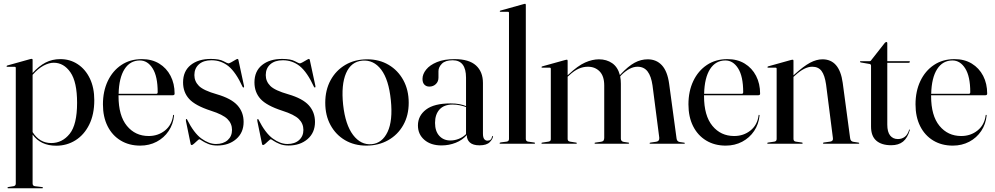

<svg xmlns="http://www.w3.org/2000/svg" viewBox="-20 -756 5232 1010"><path d="M151.5 -441.5V-372Q184.5 -408.5 219.5 -426.8Q254.5 -445 297.5 -445Q348.5 -445 389 -418.2Q429.5 -391.5 452.8 -343Q476 -294.5 476 -229Q476 -154 449.2 -100.2Q422.5 -46.5 377 -18Q331.5 10.5 275.5 10.5Q194 10.5 151.5 -48V209Q151.5 221.5 163.5 223.5L201 228Q206 229 206 231.5Q206 234.5 202 234.5H22.5Q19.5 234.5 19.5 231.5Q19.5 228.5 26 227.5L51 223.5Q63 221.5 63 209.5V-399Q63 -404.5 57 -404.5H18Q14.5 -404.5 14.5 -407.5Q14.5 -409.5 18.5 -411.5L138.5 -445Q144.5 -446.5 147 -446.5Q151.5 -446.5 151.5 -441.5ZM262.5 -426Q238 -426 209.2 -410.8Q180.5 -395.5 151.5 -362.5V-61Q188 -3.5 249.5 -3.5Q307.5 -3.5 346.5 -52Q385.5 -100.5 385.5 -215Q385.5 -325 350.5 -375.5Q315.5 -426 262.5 -426Z M898.5 -263.5Q898.5 -255 889 -255H603.5Q603.5 -253 603.5 -250.5Q603.5 -147.5 647.5 -94Q691.5 -40.5 762 -40.5Q811.5 -40.5 847.8 -69.5Q884 -98.5 890.5 -148.5Q890.5 -152 892.5 -152Q896 -152 895.5 -147.5Q891 -102.5 867 -66.8Q843 -31 804.2 -10.5Q765.5 10 717.5 10Q659 10 614.8 -16.8Q570.5 -43.5 546 -92.2Q521.5 -141 521.5 -207Q521.5 -276 547 -329.8Q572.5 -383.5 618.5 -414.2Q664.5 -445 726.5 -445Q779 -445 817.5 -421.5Q856 -398 877.2 -357Q898.5 -316 898.5 -263.5ZM716 -438Q664.5 -438 635.2 -392.5Q606 -347 604 -262.5H802Q809.5 -262.5 809.5 -271Q809.5 -354 783 -396Q756.5 -438 716 -438Z M1116.5 1.5Q1155 1.5 1177.8 -19Q1200.5 -39.5 1200.5 -72.5Q1200.5 -106 1176.5 -129.8Q1152.5 -153.5 1089.5 -173.5Q1006.5 -200.5 974.8 -235.8Q943 -271 943 -322.5Q943 -381.5 983 -413.8Q1023 -446 1089 -446Q1134 -446 1155.5 -434.2Q1177 -422.5 1181.5 -422.5Q1185.5 -422.5 1196 -428.2Q1206.5 -434 1216.5 -440Q1226.5 -446 1229 -446Q1233 -446 1234 -441.5L1263.5 -304.5Q1265 -297.5 1262 -296Q1259 -294.5 1256.5 -298.5Q1220.5 -376.5 1181.8 -407.8Q1143 -439 1092.5 -439Q1050.5 -439 1026.5 -417.8Q1002.5 -396.5 1002.5 -361Q1002.5 -328 1026.5 -304Q1050.5 -280 1121 -260Q1196.5 -238 1229 -202Q1261.5 -166 1261.5 -114.5Q1261.5 -58 1222.2 -24.2Q1183 9.5 1122.5 9.5Q1095.5 9.5 1075.5 1.2Q1055.5 -7 1043.5 -15.2Q1031.5 -23.5 1028.5 -23.5Q1026 -23.5 1017.8 -15.8Q1009.5 -8 1001 -0.5Q992.5 7 989 7Q983.5 7 982.5 -0.5L958 -120Q957 -128 960 -130Q962 -131 964 -127.5Q1000 -56 1039.5 -27.2Q1079 1.5 1116.5 1.5Z M1492 1.5Q1530.5 1.5 1553.2 -19Q1576 -39.5 1576 -72.5Q1576 -106 1552 -129.8Q1528 -153.5 1465 -173.5Q1382 -200.5 1350.2 -235.8Q1318.5 -271 1318.5 -322.5Q1318.5 -381.5 1358.5 -413.8Q1398.5 -446 1464.5 -446Q1509.5 -446 1531 -434.2Q1552.5 -422.5 1557 -422.5Q1561 -422.5 1571.5 -428.2Q1582 -434 1592 -440Q1602 -446 1604.5 -446Q1608.5 -446 1609.5 -441.5L1639 -304.5Q1640.5 -297.5 1637.5 -296Q1634.5 -294.5 1632 -298.5Q1596 -376.5 1557.2 -407.8Q1518.5 -439 1468 -439Q1426 -439 1402 -417.8Q1378 -396.5 1378 -361Q1378 -328 1402 -304Q1426 -280 1496.5 -260Q1572 -238 1604.5 -202Q1637 -166 1637 -114.5Q1637 -58 1597.8 -24.2Q1558.5 9.5 1498 9.5Q1471 9.5 1451 1.2Q1431 -7 1419 -15.2Q1407 -23.5 1404 -23.5Q1401.5 -23.5 1393.2 -15.8Q1385 -8 1376.5 -0.5Q1368 7 1364.5 7Q1359 7 1358 -0.5L1333.5 -120Q1332.5 -128 1335.5 -130Q1337.5 -131 1339.5 -127.5Q1375.5 -56 1415 -27.2Q1454.5 1.5 1492 1.5Z M1912 -444Q1975 -444 2024.2 -415Q2073.5 -386 2101.8 -334.2Q2130 -282.5 2130 -215.5Q2130 -148.5 2101.2 -97.8Q2072.5 -47 2022 -18.5Q1971.5 10 1907 10Q1844 10 1795.2 -18.5Q1746.5 -47 1718.8 -97.8Q1691 -148.5 1691 -215.5Q1691 -282.5 1719 -334Q1747 -385.5 1796.8 -414.8Q1846.5 -444 1912 -444ZM1935 2.5Q1990.5 -2.5 2018.8 -62Q2047 -121.5 2036 -229Q2025 -337.5 1985.2 -389.8Q1945.5 -442 1886 -437Q1827 -432 1800.5 -371.2Q1774 -310.5 1785 -205Q1796.5 -100 1837.2 -46.2Q1878 7.5 1935 2.5Z M2178.5 -96Q2178.5 -147 2221 -179.5Q2263.5 -212 2350.5 -212Q2377 -212 2396.5 -208.2Q2416 -204.5 2431.5 -198V-347Q2431.5 -439 2361.5 -439Q2322.5 -439 2304.5 -420.8Q2286.5 -402.5 2286.5 -382V-347.5Q2286.5 -327 2272.8 -313.8Q2259 -300.5 2238.5 -300.5Q2222.5 -300.5 2212.5 -310.8Q2202.5 -321 2202.5 -341Q2202.5 -366 2221.8 -390Q2241 -414 2278.8 -429.5Q2316.5 -445 2371.5 -445Q2447 -445 2483.8 -411.8Q2520.5 -378.5 2520.5 -319.5V-54Q2520.5 -33 2527.2 -24.5Q2534 -16 2544 -16Q2565.5 -16 2568.5 -38Q2569 -41 2571 -41Q2573 -41 2573 -38Q2573 -26 2556.8 -8.8Q2540.5 8.5 2502.5 8.5Q2468.5 8.5 2452 -6.2Q2435.5 -21 2435.5 -45.5Q2412.5 -19 2377.2 -5Q2342 9 2302.5 9Q2246.5 9 2212.5 -20.2Q2178.5 -49.5 2178.5 -96ZM2268.5 -109.5Q2268.5 -66 2290.8 -41.5Q2313 -17 2349.5 -17Q2371.5 -17 2393.2 -25.5Q2415 -34 2431.5 -50.5V-193Q2416 -198.5 2398.5 -202.2Q2381 -206 2360.5 -206Q2315.5 -206 2292 -180Q2268.5 -154 2268.5 -109.5Z M2746 -730.5V-25.5Q2746 -13 2758 -11L2789.5 -6.5Q2794.5 -6 2794.5 -3Q2794.5 0 2790.5 0H2611Q2608 0 2608 -3Q2608 -5.5 2614.5 -7L2645.5 -11Q2657.5 -13 2657.5 -25V-688.5Q2657.5 -694 2651.5 -694H2612.5Q2609 -694 2609 -697Q2609 -699.5 2613 -700.5L2733 -734Q2739 -736 2741.5 -736Q2746 -736 2746 -730.5Z M2966 -436.5V-360L2970.5 -364Q3020 -410.5 3058 -427.2Q3096 -444 3130.5 -444Q3171 -444 3200.5 -423.5Q3230 -403 3241 -360.5L3245 -365.5Q3285.5 -408.5 3318.5 -426.2Q3351.5 -444 3387 -444Q3433 -444 3462 -412.5Q3491 -381 3500 -315L3539 -27.5Q3541 -11.5 3555.5 -9L3579 -5.5Q3582.5 -5 3582.5 -3Q3582.5 0 3579 0H3401Q3397 0 3397 -3Q3397 -5 3402 -6L3432.5 -10.5Q3450 -13.5 3448 -32L3412.5 -306.5Q3405.5 -355.5 3386.5 -380.2Q3367.5 -405 3333.5 -405Q3293 -405 3249 -361.5L3242.5 -354Q3246 -336.5 3246 -315.5V-27Q3246 -12 3261.5 -9.5L3285.5 -6Q3289.5 -5.5 3289.5 -3Q3289.5 0 3284.5 0H3111.5Q3107.5 0 3107.5 -3Q3107.5 -5.5 3112.5 -6L3143 -10.5Q3152.5 -12 3155.5 -17.8Q3158.5 -23.5 3158.5 -31V-306.5Q3158.5 -355.5 3134.5 -380.2Q3110.5 -405 3072.5 -405Q3047.5 -405 3023.8 -394.5Q3000 -384 2974.5 -360L2966 -352.5V-25Q2966 -13 2978.5 -11L3010 -6Q3014.5 -5.5 3014.5 -3Q3014.5 0 3010.5 0H2831.5Q2828 0 2828 -3Q2828 -5 2832.5 -6L2865.5 -11Q2877.5 -13 2877.5 -23.5V-394Q2877.5 -400 2872 -400H2832Q2828.5 -400 2828.5 -403Q2828.5 -405.5 2833 -407L2953.5 -440.5Q2957.5 -442 2961.5 -442Q2966 -442 2966 -436.5Z M3978.5 -263.5Q3978.5 -255 3969 -255H3683.5Q3683.5 -253 3683.5 -250.5Q3683.5 -147.5 3727.5 -94Q3771.5 -40.5 3842 -40.5Q3891.5 -40.5 3927.8 -69.5Q3964 -98.5 3970.5 -148.5Q3970.5 -152 3972.5 -152Q3976 -152 3975.5 -147.5Q3971 -102.5 3947 -66.8Q3923 -31 3884.2 -10.5Q3845.5 10 3797.5 10Q3739 10 3694.8 -16.8Q3650.5 -43.5 3626 -92.2Q3601.5 -141 3601.5 -207Q3601.5 -276 3627 -329.8Q3652.5 -383.5 3698.5 -414.2Q3744.5 -445 3806.5 -445Q3859 -445 3897.5 -421.5Q3936 -398 3957.2 -357Q3978.5 -316 3978.5 -263.5ZM3796 -438Q3744.5 -438 3715.2 -392.5Q3686 -347 3684 -262.5H3882Q3889.5 -262.5 3889.5 -271Q3889.5 -354 3863 -396Q3836.5 -438 3796 -438Z M4154 -437V-359.5L4160 -365Q4207.5 -408 4241.2 -426Q4275 -444 4306.5 -444Q4396 -444 4413 -320.5L4452 -29.5Q4454 -12 4469 -10L4495.5 -6Q4500 -5 4500 -3Q4500 0 4496 0H4313.5Q4309 0 4309 -3Q4309 -5.5 4314.5 -6.5L4347 -11Q4364 -13.5 4361.5 -29.5L4325.5 -311.5Q4318.5 -360 4301.8 -382.5Q4285 -405 4252.5 -405Q4212 -405 4163.5 -360L4154 -351.5V-25.5Q4154 -13 4166 -11L4197.5 -6.5Q4202.5 -6 4202.5 -3Q4202.5 0 4198.5 0H4019Q4016 0 4016 -3Q4016 -5 4020 -6L4053.5 -11Q4065.5 -13 4065.5 -25V-394.5Q4065.5 -400 4059.5 -400H4020.5Q4017 -400 4017 -403Q4017 -405 4021 -407L4141 -440.5Q4147 -442 4149.5 -442Q4154 -442 4154 -437Z M4554.5 -419.5 4508 -427.5Q4504 -428.5 4504 -431.5Q4504 -434 4506.5 -434H4552.5Q4560.5 -434 4563 -439.5L4634.5 -530.5Q4639 -535 4643 -535Q4647.5 -535 4647.5 -529.5V-434H4762.5Q4766.5 -434 4766.5 -431Q4766.5 -425.5 4756 -425.5H4647.5V-100.5Q4647.5 -62 4662.5 -43.2Q4677.5 -24.5 4703.5 -24.5Q4723.5 -24.5 4739 -35.8Q4754.5 -47 4762.5 -73Q4763.5 -75 4765.2 -74.8Q4767 -74.5 4766 -71.5Q4754 -30.5 4730.5 -11.2Q4707 8 4668 8Q4617.5 8 4589.8 -16Q4562 -40 4562 -90V-410Q4562 -418 4554.5 -419.5Z M5173 -263.5Q5173 -255 5163.5 -255H4878Q4878 -253 4878 -250.5Q4878 -147.5 4922 -94Q4966 -40.5 5036.5 -40.5Q5086 -40.5 5122.2 -69.5Q5158.5 -98.5 5165 -148.5Q5165 -152 5167 -152Q5170.5 -152 5170 -147.5Q5165.5 -102.5 5141.5 -66.8Q5117.5 -31 5078.8 -10.5Q5040 10 4992 10Q4933.5 10 4889.2 -16.8Q4845 -43.5 4820.5 -92.2Q4796 -141 4796 -207Q4796 -276 4821.5 -329.8Q4847 -383.5 4893 -414.2Q4939 -445 5001 -445Q5053.5 -445 5092 -421.5Q5130.5 -398 5151.8 -357Q5173 -316 5173 -263.5ZM4990.5 -438Q4939 -438 4909.8 -392.5Q4880.5 -347 4878.5 -262.5H5076.5Q5084 -262.5 5084 -271Q5084 -354 5057.5 -396Q5031 -438 4990.5 -438Z"/></svg>

Font: Fraunces144ptRegular
Style: Regular
Weight: 400
Version: Version 1.000;[0bf87f6ff]